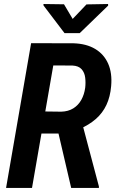

<svg xmlns="http://www.w3.org/2000/svg" viewBox="-20 -923 572 943"><path d="M132.8 -710.9 340.8 -710.4Q404.3 -708.5 447.5 -682.6Q490.7 -656.7 511.2 -610.4Q531.7 -564 525.9 -500Q521.5 -447.8 502.7 -407.7Q483.9 -367.7 450.7 -338.6Q417.5 -309.6 370.1 -289.1L327.6 -267.1H143.6L162.1 -376L280.8 -374.5Q315.4 -375.5 340.1 -390.9Q364.7 -406.2 379.4 -432.6Q394 -459 398.4 -491.7Q401.4 -517.1 398.4 -541.7Q395.5 -566.4 380.9 -583Q366.2 -599.6 335.9 -601.1L241.7 -601.6L137.2 0H9.8ZM329.6 0 255.4 -318.4H383.3L465.8 -7.3V0ZM294.4 -901.9 336.9 -830.1 404.8 -901.4 510.7 -903.3 511.2 -895.5 371.6 -760.3H296.9L193.8 -896L193.4 -903.3Z"/></svg>

Font: Roboto Condensed SemiBold
Style: Italic
Weight: 600
Italic angle: -12°
Designer: Christian Robertson
Foundry: Google
Version: Version 3.008; 2023